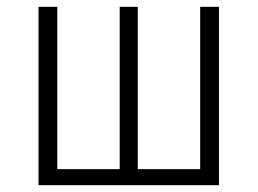

<svg xmlns="http://www.w3.org/2000/svg" viewBox="-20 -543 756 563"><path d="M622 0H93V-523H148V-47H331V-523H384V-47H567V-523H622Z"/></svg>

Font: Fira Sans Condensed Light
Style: Regular
Weight: 300
Width: 3
Designer: bBox Type GmbH & Carrois Corporate GbR & Edenspiekermann AG
Foundry: bBox Type GmbH & Carrois Corporate GbR & Edenspiekermann AG
Version: Version 4.301